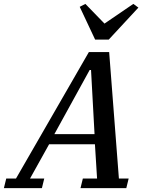

<svg xmlns="http://www.w3.org/2000/svg" viewBox="-74 -965 743 985"><path d="M-42 -49H8L382 -698H486L536 -49H586L574 0H339L351 -49H424L413 -225H178L80 -49H153L141 0H-54ZM205 -277H411L393 -606H386ZM335 -930 364 -945 462 -844 610 -945 636 -926 484 -762H414Z"/></svg>

Font: IBM Plex Serif Medm
Style: Italic
Weight: 500
Italic angle: -14°
Designer: Mike Abbink, Paul van der Laan, Pieter van Rosmalen
Foundry: Bold Monday
Version: Version 3.001